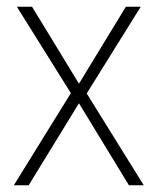

<svg xmlns="http://www.w3.org/2000/svg" viewBox="-20 -549 469 569"><path d="M190 -273 30 -529H75L214 -301L353 -529H397L237 -272L406 0H362L214 -243L65 0H21Z"/></svg>

Font: Noto Sans Armenian SemiCondensed ExtraLight
Style: Regular
Weight: 200
Width: 4
Designer: Monotype Design Team
Foundry: Monotype Imaging Inc.
Version: Version 2.008; ttfautohint (v1.8.4.7-5d5b)